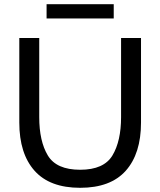

<svg xmlns="http://www.w3.org/2000/svg" viewBox="-20 -881 764 915"><path d="M72 -297V-700H167V-323Q167 -208 208 -140Q249 -72 362 -72Q475 -72 516 -140.5Q557 -209 557 -323V-700H652V-297Q652 -149 579.5 -67.5Q507 14 362 14Q217 14 144.5 -67.5Q72 -149 72 -297ZM202 -861H522V-793H202Z"/></svg>

Font: Cabin
Style: Regular
Weight: 400
Designer: Pablo Impallari
Foundry: Pablo Impallari. http://www.impallari.com Igino Marini. http://www.ikern.com
Version: Version 2.001